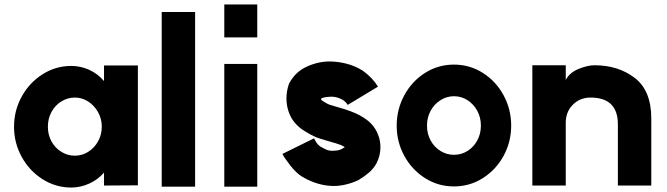

<svg xmlns="http://www.w3.org/2000/svg" viewBox="-20 -816 2996 862"><path d="M437 -247Q437 -283 420 -313Q403 -343 375.5 -360.5Q348 -378 316 -378Q284 -378 256 -361Q228 -344 211.5 -314Q195 -284 195 -247Q195 -210 211.5 -180.5Q228 -151 256 -134Q284 -117 316 -117Q348 -117 375.5 -134Q403 -151 420 -181Q437 -211 437 -247ZM300 -520Q342 -520 380.5 -502.5Q419 -485 447 -452V-522H599V16L447 17V-41Q419 -9 380 8.5Q341 26 300 26Q230 26 171 -11.5Q112 -49 77.5 -111.5Q43 -174 43 -247Q43 -320 77.5 -382.5Q112 -445 171 -482.5Q230 -520 300 -520Z M856 -762V22H706V-762Z M1135 -796V-648H987V-796ZM987 -529H1135V22H987Z M1520 -367Q1494 -382 1468 -382Q1458 -382 1453 -381Q1441 -380 1433 -378Q1425 -376 1422 -373L1421 -370Q1423 -368 1424.5 -366Q1426 -364 1435 -359Q1438 -357 1446.5 -352Q1455 -347 1466 -344L1496 -335Q1561 -317 1595.5 -298Q1630 -279 1649 -258Q1667 -238 1677.5 -211Q1688 -184 1688 -155Q1688 -117 1670 -82Q1656 -58 1637 -41.5Q1618 -25 1590 -8Q1566 4 1536 11.5Q1506 19 1480 19Q1407 19 1336 -23Q1310 -39 1283 -73.5Q1256 -108 1248 -125L1390 -195Q1391 -193 1395.5 -184.5Q1400 -176 1406 -169Q1412 -162 1420 -157Q1438 -147 1448 -143Q1458 -139 1471 -139Q1482 -139 1488 -140Q1503 -141 1514 -147L1528 -155Q1523 -160 1507.5 -166Q1492 -172 1452 -183L1422 -192Q1390 -201 1352 -225Q1322 -242 1302 -267Q1285 -287 1275.5 -315.5Q1266 -344 1266 -374Q1266 -406 1277 -439Q1304 -492 1355.5 -516Q1407 -540 1459 -540Q1495 -540 1534 -530.5Q1573 -521 1608 -499Q1652 -468 1677 -427L1541 -345Q1535 -356 1520 -367Z M2139 -252Q2139 -289 2122.5 -319Q2106 -349 2078.5 -366.5Q2051 -384 2018 -384Q1986 -384 1958 -366.5Q1930 -349 1913.5 -319Q1897 -289 1897 -252Q1897 -215 1913.5 -185Q1930 -155 1958 -138Q1986 -121 2018 -121Q2051 -121 2078.5 -138Q2106 -155 2122.5 -185Q2139 -215 2139 -252ZM2018 -526Q2089 -526 2148 -488.5Q2207 -451 2241 -388Q2275 -325 2275 -252Q2275 -179 2241 -116.5Q2207 -54 2148 -16.5Q2089 21 2018 21Q1947 21 1888 -16.5Q1829 -54 1795 -116.5Q1761 -179 1761 -252Q1761 -325 1795 -388Q1829 -451 1888 -488.5Q1947 -526 2018 -526Z M2631 -378Q2583 -378 2550.5 -344.5Q2518 -311 2520 -258V17H2370V-523H2520V-457Q2537 -490 2577.5 -506.5Q2618 -523 2649 -523Q2756 -523 2830 -466Q2904 -409 2904 -284V17H2754V-258Q2754 -378 2631 -378Z"/></svg>

Font: SUIT Heavy
Style: Regular
Weight: 900
Designer: Sunn Youn; Korean Glyphs from Source Han Sans (Sandoll Communications; Soo-young Jang, Joo-yeon Kang)
Foundry: Sunn
Version: Version 1.006